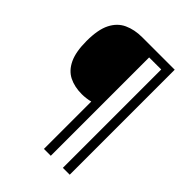

<svg xmlns="http://www.w3.org/2000/svg" viewBox="-246 -890 1147 1147"><g transform="rotate(45 327.5 -316.5)"><path d="M549 127H491V-704H389V127H331V-273Q316 -269 296.5 -266.5Q277 -264 260 -264Q198 -264 152 -287Q106 -310 80.5 -364Q55 -418 55 -509Q55 -605 82.5 -659.5Q110 -714 160 -737Q210 -760 275 -760H549Z"/></g></svg>

Font: Noto Sans Modi
Style: Regular
Weight: 400
Designer: Monotype Design Team
Foundry: Monotype Imaging Inc.
Version: Version 2.003; ttfautohint (v1.8.4.7-5d5b)